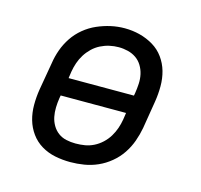

<svg xmlns="http://www.w3.org/2000/svg" viewBox="-85 -634 771 735"><g transform="rotate(15 300.0 -266.5)"><path d="M253 8Q222 8 192.5 2Q163 -4 138 -19Q113 -34 96 -57.5Q79 -81 71 -109Q63 -137 63 -168Q63 -199 68 -230L87 -340Q91 -367 100.5 -393.5Q110 -420 126 -444Q142 -468 165 -487Q188 -506 214.5 -517.5Q241 -529 268 -535Q295 -541 323 -541Q354 -541 383 -533.5Q412 -526 437 -511Q462 -496 479 -472.5Q496 -449 504 -421Q512 -393 512 -362Q512 -331 507 -300L489 -190Q484 -163 474.5 -136.5Q465 -110 449 -86Q433 -62 410 -43Q387 -24 361 -12.5Q335 -1 307.5 3.5Q280 8 253 8ZM423 -301 425 -312Q428 -331 429 -350Q430 -369 426 -387Q422 -405 412.5 -420.5Q403 -436 388.5 -446Q374 -456 356 -460.5Q338 -465 319 -465Q301 -465 283 -461Q265 -457 248 -448.5Q231 -440 217 -426.5Q203 -413 193 -397Q183 -381 177 -363.5Q171 -346 168 -328L164 -301ZM254 -66Q273 -66 291 -69Q309 -72 326 -80.5Q343 -89 357.5 -102.5Q372 -116 382 -132.5Q392 -149 398 -166.5Q404 -184 407 -202L411 -229H152L150 -218Q147 -199 146.5 -180Q146 -161 149.5 -143.5Q153 -126 162 -110.5Q171 -95 185 -84.5Q199 -74 217 -70Q235 -66 254 -66Z"/></g></svg>

Font: Iosevka Slab Extended
Style: Italic
Weight: 400
Width: 7
Italic angle: -9°
Monospace: yes
Designer: Belleve Invis
Foundry: Belleve Invis
Version: Version 11.1.0; ttfautohint (v1.8.3)